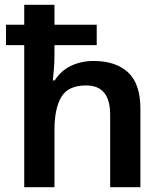

<svg xmlns="http://www.w3.org/2000/svg" viewBox="-20 -780 682 800"><path d="M207 -760V-677H383V-592H207V-553Q207 -521 204.5 -490.5Q202 -460 200 -445H208Q234 -486 276.5 -506Q319 -526 370 -526Q462 -526 513.5 -478.5Q565 -431 565 -327V0H439V-302Q439 -424 339 -424Q264 -424 235.5 -376Q207 -328 207 -239V0H81V-592H5V-677H81V-760Z"/></svg>

Font: Noto Sans Tangsa SemiBold
Style: Regular
Weight: 600
Version: Version 1.504